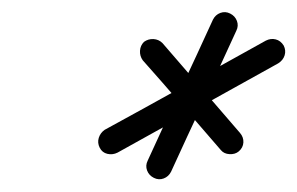

<svg xmlns="http://www.w3.org/2000/svg" viewBox="-20 -562 483 312"><path d="M354 -540Q362 -536 365 -528Q368 -520 364 -512Q338 -455 311 -397.5Q284 -340 258 -283Q254 -275 246 -272Q238 -269 230 -273Q222 -277 219 -285Q216 -293 220 -301Q246 -358 273 -415.5Q300 -473 326 -530Q330 -538 338 -541Q346 -544 354 -540ZM441 -488Q445 -480 442.5 -472Q440 -464 432 -459Q367 -423 301.5 -386.5Q236 -350 171 -314Q171 -314 171 -314Q171 -314 171 -314Q163 -310 154.5 -312Q146 -314 142 -322Q138 -330 140.5 -338Q143 -346 150 -351Q216 -387 281.5 -423.5Q347 -460 412 -496Q420 -500 428 -498Q436 -496 441 -488ZM212 -464Q207 -471 207.5 -479.5Q208 -488 214 -494Q221 -499 229.5 -498.5Q238 -498 244 -492Q276 -455 307.5 -418.5Q339 -382 370 -346Q376 -339 375.5 -330.5Q375 -322 368 -316Q362 -311 353 -311.5Q344 -312 339 -318Q307 -355 275.5 -391.5Q244 -428 212 -464Q212 -464 212 -464Q212 -464 212 -464Z"/></svg>

Font: FRB American Cursive Medium
Style: Italic
Weight: 500
Italic angle: -25°
Version: Version 2.0;Modular Font Editor K font №1